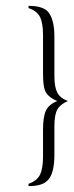

<svg xmlns="http://www.w3.org/2000/svg" viewBox="-20 -442 253 660"><path d="M167 90.8Q167 154.8 144 177.7Q126 197.8 78.1 197.8V189.9Q106.9 179.7 117.4 158.7Q127.9 137.7 127.9 95.7V3.4Q127.9 -41.5 138.2 -62.5Q148.4 -83.5 177.2 -94.7Q148.4 -105.5 136.2 -127.4Q131.3 -137.7 129.6 -153.6Q127.9 -169.4 127.9 -192.9V-320.8Q127.9 -362.8 117.4 -383.8Q106.9 -404.8 78.1 -414.1V-421.9Q125 -421.9 144 -402.8Q167 -377 167 -316.9V-180.7Q167 -142.6 177 -123.5Q187 -104.5 213.4 -94.7Q187 -83.5 177 -65.4Q167 -47.4 167 -8.3Z"/></svg>

Font: ML-NILA05
Style: Regular
Weight: 400
Designer: CLT@C-DIT
Version: Version ML-NILA05 1.0